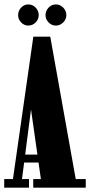

<svg xmlns="http://www.w3.org/2000/svg" viewBox="-22 -870 418 890"><path d="M-2.5 0V-40H38L132.5 -700H211L329 -40H375.5V0H132V-40H167.5L121 -368H122.5L80 -40H112.5V0ZM74.5 -116.5V-153.5H174.5V-116.5ZM237.5 -751.5Q217.5 -751.5 203.2 -766Q189 -780.5 189 -799.5Q189 -820 203.2 -834.8Q217.5 -849.5 237.5 -849.5Q256.5 -849.5 271 -834.8Q285.5 -820 285.5 -799.5Q285.5 -780.5 271 -766Q256.5 -751.5 237.5 -751.5ZM109 -751.5Q90 -751.5 76 -766Q62 -780.5 62 -799.5Q62 -820 76 -834.8Q90 -849.5 109 -849.5Q129 -849.5 143.2 -834.8Q157.5 -820 157.5 -799.5Q157.5 -780.5 143.2 -766Q129 -751.5 109 -751.5Z"/></svg>

Font: Imbue Thin 10pt Black
Style: Regular
Weight: 900
Version: Version 1.102